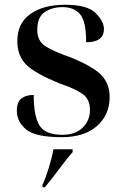

<svg xmlns="http://www.w3.org/2000/svg" viewBox="-20 -568 519 809"><path d="M241 10Q335 10 388.5 -37Q442 -84 442 -159Q442 -212 410.5 -248Q379 -284 281 -325Q214 -348 175.5 -370.5Q137 -393 137 -441Q137 -496 168.5 -517Q200 -538 243 -538Q292 -538 317.5 -508Q343 -478 343 -390Q418 -390 418 -446Q418 -478 383 -513Q348 -548 254 -548Q163 -548 108 -509Q53 -470 53 -395Q53 -333 90.5 -295.5Q128 -258 235 -215Q297 -194 328 -172Q359 -150 359 -105Q359 -60 328 -30Q297 0 243 0Q170 0 146 -40Q122 -80 122 -168Q90 -168 70.5 -153.5Q51 -139 51 -100Q51 -56 89.5 -23Q128 10 241 10ZM159 221H169Q198 186 232.5 140Q267 94 286 73V61H205Q199 96 185.5 139.5Q172 183 159 211Z"/></svg>

Font: Noto Serif Display Semi
Style: Regular
Weight: 600
Designer: Monotype Design Team
Foundry: Monotype Imaging Inc.
Version: Version 1.900